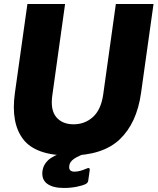

<svg xmlns="http://www.w3.org/2000/svg" viewBox="-20 -762 785 953"><path d="M324 10Q157 10 95 -71Q33 -152 54 -301L116 -742H303L240 -291Q229 -217 259 -181Q289 -145 345 -145Q401 -145 441 -181Q481 -217 492 -291L555 -742H742L680 -300Q659 -151 574.5 -70.5Q490 10 324 10ZM300 -8H426Q371 10 348.5 25.5Q326 41 324 60Q319 90 350 90Q375 90 409 75Q416 72 420 72Q427 72 425 85L418 134Q417 145 406 151Q391 159 360.5 165Q330 171 297 171Q242 171 213.5 149.5Q185 128 191 85Q195 56 218.5 33.5Q242 11 300 -8Z"/></svg>

Font: Morrison ExtraBold
Style: Regular
Weight: 800
Designer: Pablo Impallari, Rodrigo Fuenzalida (Modified by Dan O. Williams)
Version: Version 0.03;June 6, 2019;FontCreator 11.5.0.2425 64-bit; tt